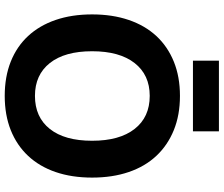

<svg xmlns="http://www.w3.org/2000/svg" viewBox="-87 -844 947 813"><g transform="rotate(90 386.5 -437.5)"><path d="M386 16Q305 16 241 -9.5Q177 -35 132.5 -83Q88 -131 64.5 -199.5Q41 -268 41 -354Q41 -440 64.5 -509Q88 -578 132.5 -626Q177 -674 241 -700Q305 -726 386 -726Q467 -726 531 -700Q595 -674 640 -626Q685 -578 708.5 -509Q732 -440 732 -354Q732 -268 708.5 -199.5Q685 -131 640 -83Q595 -35 531 -9.5Q467 16 386 16ZM386 -112Q476 -112 526 -175Q576 -238 576 -354Q576 -470 526 -534Q476 -598 386 -598Q297 -598 247 -534Q197 -470 197 -354Q197 -238 247 -175Q297 -112 386 -112ZM237 -781V-891H536V-781Z"/></g></svg>

Font: Geist
Style: Bold
Weight: 400
Designer: Basement.studio, Andrés Briganti, Mateo Zaragoza
Foundry: Basement.studio, Vercel, Andrés Briganti, Guido Ferreyra, Mateo Zaragoza
Version: Version 1.401